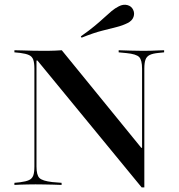

<svg xmlns="http://www.w3.org/2000/svg" viewBox="-20 -784 757 814"><path d="M580.6 10.5 138.7 -527.4H134.7V-201.6H125.8V-492.7Q125.8 -517.7 121 -531Q116.1 -544.4 103.2 -550.4Q90.3 -556.5 65.3 -559.7L41.1 -562.1V-571Q56.5 -571 76.2 -570.2Q96 -569.4 119.4 -569Q142.7 -568.5 169.4 -568.5H180.6Q199.2 -568.5 214.5 -569.4Q229.8 -570.2 241.9 -571L579 -157.3H582.3V-492.7Q582.3 -529 570.2 -541.9Q558.1 -554.8 516.1 -558.9L483.1 -562.1V-571Q505.6 -570.2 534.7 -569.4Q563.7 -568.5 587.1 -568.5Q604.8 -568.5 621 -569Q637.1 -569.4 651.2 -570.2Q665.3 -571 675.8 -571V-562.1L652.4 -559.7Q627.4 -557.3 614.5 -550.8Q601.6 -544.4 596.8 -531Q591.9 -517.7 591.9 -492.7V10.5ZM134.7 -78.2Q134.7 -41.9 147.2 -29.4Q159.7 -16.9 201.6 -12.1L241.1 -8.9V0Q225 -0.8 205.6 -1.2Q186.3 -1.6 166.9 -2Q147.6 -2.4 130.6 -2.4Q112.9 -2.4 96.4 -2Q79.8 -1.6 66.1 -1.2Q52.4 -0.8 41.1 0V-8.9L65.3 -11.3Q90.3 -14.5 103.2 -20.6Q116.1 -26.6 121 -39.9Q125.8 -53.2 125.8 -78.2V-201.6H134.7ZM325.8 -624.2 322.6 -629.8Q357.3 -654 381 -673.8Q404.8 -693.5 421.8 -709.3Q438.7 -725 453.2 -737.1Q467.7 -749.2 483.9 -757.3Q502.4 -766.9 519.8 -762.5Q537.1 -758.1 544.4 -742.7Q551.6 -728.2 546 -712.1Q540.3 -696 521 -686.3Q500 -675.8 474.6 -669.4Q449.2 -662.9 413.7 -654Q378.2 -645.2 325.8 -624.2Z"/></svg>

Font: Playfair 144pt SemiExpanded SemiBold
Style: Regular
Weight: 600
Width: 6
Designer: Claus Eggers Sørensen
Foundry: Claus Eggers Sørensen
Version: Version 2.203